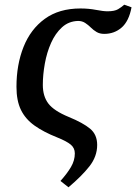

<svg xmlns="http://www.w3.org/2000/svg" viewBox="-20 -583 579 816"><path d="M271 213 237 186Q265 155 281.5 127Q298 99 298 69Q298 46 280.5 31.5Q263 17 223 1Q165 -22 126.5 -49.5Q88 -77 69 -116Q50 -155 50 -214Q50 -308 80 -383.5Q110 -459 170.5 -503Q231 -547 322 -547Q357 -547 388 -541Q419 -535 437 -535Q467 -535 482 -544Q497 -553 508 -563L539 -552Q528 -493 497 -466Q466 -439 423 -439Q404 -439 390.5 -447Q377 -455 366 -466Q355 -477 342 -485.5Q329 -494 312 -494Q272 -493 243.5 -467Q215 -441 197 -400.5Q179 -360 170.5 -312.5Q162 -265 162 -222Q162 -174 185.5 -143Q209 -112 272 -86Q333 -61 363 -36Q393 -11 393 33Q393 82 360 124Q327 166 271 213Z"/></svg>

Font: Noto Serif Medium
Style: Italic
Weight: 500
Italic angle: -12°
Designer: Monotype Design Team
Foundry: Monotype Imaging Inc.
Version: Version 2.014; ttfautohint (v1.8.4.7-5d5b)